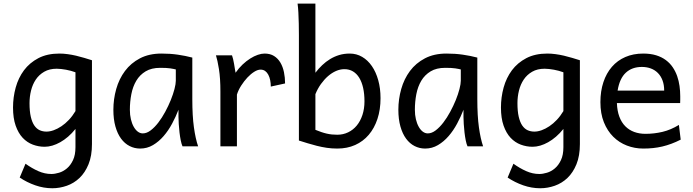

<svg xmlns="http://www.w3.org/2000/svg" viewBox="-20 -801 3795 1051"><path d="M393.1 -405.3Q381.3 -409.7 368.2 -413.3Q355 -417 341.3 -419.4Q327.6 -421.9 314.7 -423.3Q301.8 -424.8 290.5 -424.8Q250.5 -424.8 222.2 -408.4Q193.8 -392.1 176 -365.5Q158.2 -338.9 149.9 -305.2Q141.6 -271.5 141.6 -236.8Q141.6 -191.4 148.7 -161.4Q155.8 -131.3 168.2 -113.5Q180.7 -95.7 197.5 -88.1Q214.4 -80.6 234.4 -80.6Q252.9 -80.6 273.9 -88.1Q294.9 -95.7 316.2 -109.9Q337.4 -124 357.2 -145Q377 -166 393.1 -192.9ZM483.4 -12.2Q483.4 52.2 464.6 98.1Q445.8 144 415.3 173.1Q384.8 202.1 345.7 215.8Q306.6 229.5 266.1 229.5Q219.2 229.5 173.1 213.4Q127 197.3 87.9 170.9L119.6 95.2Q154.3 120.1 189.5 135.7Q224.6 151.4 261.2 151.4Q280.3 151.4 303.2 144.5Q326.2 137.7 346.2 120.8Q366.2 104 379.6 75.7Q393.1 47.4 393.1 4.9V-95.2Q374 -71.3 352.8 -53Q331.5 -34.7 309.8 -22.5Q288.1 -10.3 266.4 -3.9Q244.6 2.4 224.6 2.4Q190.9 2.4 159.7 -9.3Q128.4 -21 104.2 -46.6Q80.1 -72.3 65.7 -113.3Q51.3 -154.3 51.3 -212.4Q51.3 -268.6 65.9 -321.8Q80.6 -375 111.3 -416.3Q142.1 -457.5 190.2 -482.7Q238.3 -507.8 305.2 -507.8Q327.1 -507.8 350.3 -504.6Q373.5 -501.5 396.5 -496.1Q419.4 -490.7 441.4 -484.1Q463.4 -477.5 483.4 -471.2Z M942.4 -420.9Q936.5 -422.4 929.2 -423.8Q921.9 -425.3 911.9 -426.8Q901.9 -428.2 888.4 -429Q875 -429.7 856.9 -429.7Q809.1 -429.7 777.1 -410.4Q745.1 -391.1 726.1 -359.1Q707 -327.1 699 -285.6Q690.9 -244.1 690.9 -200.2Q690.9 -171.9 696.5 -148.2Q702.1 -124.5 711.9 -107.2Q721.7 -89.8 734.4 -80.3Q747.1 -70.8 761.7 -70.8Q783.2 -70.8 804.9 -87.4Q826.7 -104 846.7 -130.1Q866.7 -156.2 884.3 -188.7Q901.9 -221.2 914.8 -253.2Q927.7 -285.2 935.1 -313.5Q942.4 -341.8 942.4 -358.9ZM979 0Q973.6 -11.7 969.5 -32.2Q965.3 -52.7 962.6 -75.9Q960 -99.1 958.5 -122.1Q957 -145 957 -161.1V-200.2Q942.4 -162.1 922.1 -124.3Q901.9 -86.4 875.7 -56.2Q849.6 -25.9 817.4 -6.8Q785.2 12.2 747.1 12.2Q716.3 12.2 689.5 -1.5Q662.6 -15.1 642.8 -42Q623 -68.8 611.8 -108.6Q600.6 -148.4 600.6 -200.2Q600.6 -258.3 616.2 -313.7Q631.8 -369.1 664.1 -412.4Q696.3 -455.6 746.1 -481.7Q795.9 -507.8 864.3 -507.8Q911.6 -507.8 953.6 -501.7Q995.6 -495.6 1032.7 -485.8V-258.8Q1032.7 -166.5 1041.5 -103.8Q1050.3 -41 1064.5 0Z M1186.5 0V-300.3Q1186.5 -372.6 1178.5 -422.6Q1170.4 -472.7 1162.1 -498H1250Q1252.9 -490.2 1255.9 -477.8Q1258.8 -465.3 1261.2 -451.7Q1263.7 -438 1265.6 -424.8L1269.5 -402.8Q1287.1 -428.2 1307.9 -447.8Q1328.6 -467.3 1349.9 -480.7Q1371.1 -494.1 1391.4 -501Q1411.6 -507.8 1428.2 -507.8Q1459 -507.8 1480.2 -494.4Q1501.5 -481 1514.9 -458.3Q1528.3 -435.5 1534.4 -406Q1540.5 -376.5 1540.5 -344.2L1462.4 -327.1Q1462.4 -345.2 1459 -362.1Q1455.6 -378.9 1448.7 -391.8Q1441.9 -404.8 1431.4 -412.4Q1420.9 -419.9 1406.2 -419.9Q1390.6 -419.9 1371.6 -408Q1352.5 -396 1334.2 -376.5Q1315.9 -356.9 1300.3 -332.5Q1284.7 -308.1 1276.9 -283.2V0Z M1706.5 -781.2V-402.8Q1723.6 -425.3 1743.7 -444.3Q1763.7 -463.4 1786.9 -477.5Q1810.1 -491.7 1836.9 -499.8Q1863.8 -507.8 1894.5 -507.8Q1931.6 -507.8 1962.4 -489.7Q1993.2 -471.7 2015.6 -439.2Q2038.1 -406.7 2050.5 -361.8Q2063 -316.9 2063 -263.7Q2063 -200.7 2046.1 -149.9Q2029.3 -99.1 1998.5 -63Q1967.8 -26.9 1924.1 -7.3Q1880.4 12.2 1826.2 12.2Q1796.4 12.2 1768.6 8.1Q1740.7 3.9 1714.6 -2.7Q1688.5 -9.3 1664.1 -16.8Q1639.6 -24.4 1616.2 -31.7V-609.4Q1616.2 -640.6 1615.5 -672.1Q1614.7 -703.6 1613.3 -732.2Q1611.8 -760.7 1608.9 -781.2ZM1706.5 -90.3Q1724.6 -83 1739.5 -77.9Q1754.4 -72.8 1768.6 -69.6Q1782.7 -66.4 1796.6 -64.9Q1810.5 -63.5 1826.2 -63.5Q1858.4 -63.5 1885.7 -76.7Q1913.1 -89.8 1932.9 -113.8Q1952.6 -137.7 1963.9 -171.6Q1975.1 -205.6 1975.1 -246.6Q1975.1 -287.1 1967.8 -319.8Q1960.4 -352.5 1946.5 -375.2Q1932.6 -397.9 1912.1 -410.2Q1891.6 -422.4 1865.2 -422.4Q1842.3 -422.4 1819.3 -412.4Q1796.4 -402.3 1775.6 -384.3Q1754.9 -366.2 1736.8 -341.1Q1718.8 -315.9 1706.5 -285.6Z M2502.4 -420.9Q2496.6 -422.4 2489.3 -423.8Q2481.9 -425.3 2471.9 -426.8Q2461.9 -428.2 2448.5 -429Q2435.1 -429.7 2417 -429.7Q2369.1 -429.7 2337.2 -410.4Q2305.2 -391.1 2286.1 -359.1Q2267.1 -327.1 2259 -285.6Q2251 -244.1 2251 -200.2Q2251 -171.9 2256.6 -148.2Q2262.2 -124.5 2272 -107.2Q2281.7 -89.8 2294.4 -80.3Q2307.1 -70.8 2321.8 -70.8Q2343.3 -70.8 2365 -87.4Q2386.7 -104 2406.7 -130.1Q2426.8 -156.2 2444.3 -188.7Q2461.9 -221.2 2474.9 -253.2Q2487.8 -285.2 2495.1 -313.5Q2502.4 -341.8 2502.4 -358.9ZM2539.1 0Q2533.7 -11.7 2529.5 -32.2Q2525.4 -52.7 2522.7 -75.9Q2520 -99.1 2518.6 -122.1Q2517.1 -145 2517.1 -161.1V-200.2Q2502.4 -162.1 2482.2 -124.3Q2461.9 -86.4 2435.8 -56.2Q2409.7 -25.9 2377.4 -6.8Q2345.2 12.2 2307.1 12.2Q2276.4 12.2 2249.5 -1.5Q2222.7 -15.1 2202.9 -42Q2183.1 -68.8 2171.9 -108.6Q2160.6 -148.4 2160.6 -200.2Q2160.6 -258.3 2176.3 -313.7Q2191.9 -369.1 2224.1 -412.4Q2256.3 -455.6 2306.2 -481.7Q2356 -507.8 2424.3 -507.8Q2471.7 -507.8 2513.7 -501.7Q2555.7 -495.6 2592.8 -485.8V-258.8Q2592.8 -166.5 2601.6 -103.8Q2610.4 -41 2624.5 0Z M3064 -405.3Q3052.2 -409.7 3039.1 -413.3Q3025.9 -417 3012.2 -419.4Q2998.5 -421.9 2985.6 -423.3Q2972.7 -424.8 2961.4 -424.8Q2921.4 -424.8 2893.1 -408.4Q2864.7 -392.1 2846.9 -365.5Q2829.1 -338.9 2820.8 -305.2Q2812.5 -271.5 2812.5 -236.8Q2812.5 -191.4 2819.6 -161.4Q2826.7 -131.3 2839.1 -113.5Q2851.6 -95.7 2868.4 -88.1Q2885.3 -80.6 2905.3 -80.6Q2923.8 -80.6 2944.8 -88.1Q2965.8 -95.7 2987.1 -109.9Q3008.3 -124 3028.1 -145Q3047.9 -166 3064 -192.9ZM3154.3 -12.2Q3154.3 52.2 3135.5 98.1Q3116.7 144 3086.2 173.1Q3055.7 202.1 3016.6 215.8Q2977.5 229.5 2937 229.5Q2890.1 229.5 2844 213.4Q2797.9 197.3 2758.8 170.9L2790.5 95.2Q2825.2 120.1 2860.4 135.7Q2895.5 151.4 2932.1 151.4Q2951.2 151.4 2974.1 144.5Q2997.1 137.7 3017.1 120.8Q3037.1 104 3050.5 75.7Q3064 47.4 3064 4.9V-95.2Q3044.9 -71.3 3023.7 -53Q3002.4 -34.7 2980.7 -22.5Q2959 -10.3 2937.3 -3.9Q2915.5 2.4 2895.5 2.4Q2861.8 2.4 2830.6 -9.3Q2799.3 -21 2775.1 -46.6Q2751 -72.3 2736.6 -113.3Q2722.2 -154.3 2722.2 -212.4Q2722.2 -268.6 2736.8 -321.8Q2751.5 -375 2782.2 -416.3Q2813 -457.5 2861.1 -482.7Q2909.2 -507.8 2976.1 -507.8Q2998 -507.8 3021.2 -504.6Q3044.4 -501.5 3067.4 -496.1Q3090.3 -490.7 3112.3 -484.1Q3134.3 -477.5 3154.3 -471.2Z M3356.9 -236.8Q3358.4 -193.8 3370.4 -162.1Q3382.3 -130.4 3403.1 -109.6Q3423.8 -88.9 3451.9 -78.6Q3480 -68.4 3513.2 -68.4Q3560.5 -68.4 3606 -79.1Q3651.4 -89.8 3696.3 -117.2L3706.1 -36.6Q3680.2 -23.4 3655.3 -14.2Q3630.4 -4.9 3605.5 1Q3580.6 6.8 3554.9 9.5Q3529.3 12.2 3501 12.2Q3454.1 12.2 3411.6 -4.2Q3369.1 -20.5 3336.9 -52.5Q3304.7 -84.5 3285.6 -131.8Q3266.6 -179.2 3266.6 -241.7Q3266.6 -302.2 3283 -351.3Q3299.3 -400.4 3329.6 -435.3Q3359.9 -470.2 3403.3 -489Q3446.8 -507.8 3501 -507.8Q3541 -507.8 3571.8 -498.3Q3602.5 -488.8 3625 -471.9Q3647.5 -455.1 3662.6 -432.6Q3677.7 -410.2 3686.8 -384.3Q3695.8 -358.4 3699.7 -330.3Q3703.6 -302.2 3703.6 -274.9V-255.9Q3703.6 -243.7 3703.1 -236.8ZM3493.7 -434.6Q3439.9 -434.6 3405.8 -403.1Q3371.6 -371.6 3360.8 -305.2H3615.7Q3615.7 -336.4 3606.7 -360.6Q3597.7 -384.8 3581.3 -401.4Q3564.9 -418 3542.5 -426.3Q3520 -434.6 3493.7 -434.6Z"/></svg>

Font: Andika New Basic
Style: Regular
Weight: 400
Designer: Victor Gaultney, Annie Olsen, Julie Remington, Don Collingsworth, Eric Hays
Foundry: SIL International
Version: Version 5.500